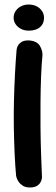

<svg xmlns="http://www.w3.org/2000/svg" viewBox="-20 -827 248 846"><path d="M111 -1Q92 -1 80 -9Q68 -17 61.5 -27Q55 -37 53 -44.5Q51 -52 51 -52Q47 -95 44.5 -149Q42 -203 41 -263Q40 -323 41.5 -383.5Q43 -444 46 -501Q49 -558 53 -606Q53 -606 54 -612.5Q55 -619 60 -627.5Q65 -636 75.5 -642.5Q86 -649 106 -649Q125 -648 137.5 -641.5Q150 -635 156 -624.5Q162 -614 164.5 -604.5Q167 -595 167 -588.5Q167 -582 167 -582Q163 -541 161 -489.5Q159 -438 158.5 -380.5Q158 -323 158.5 -264Q159 -205 161 -149Q163 -93 165 -45Q165 -45 164 -38.5Q163 -32 158 -23Q153 -14 142 -7.5Q131 -1 111 -1ZM106 -692Q88 -692 73 -699.5Q58 -707 49 -720Q40 -733 40 -749Q40 -765 49 -778.5Q58 -792 73 -799.5Q88 -807 106 -807Q126 -807 141 -799.5Q156 -792 165 -778.5Q174 -765 174 -749Q174 -730 165 -717Q156 -704 141 -698Q126 -692 106 -692Z"/></svg>

Font: Sour Gummy Medium
Style: Regular
Weight: 500
Designer: Stefie Justprince
Foundry: Eifetstype
Version: Version 1.000